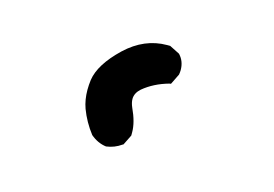

<svg xmlns="http://www.w3.org/2000/svg" viewBox="-48 -911 596 417"><g transform="rotate(15 250.0 -702.5)"><path d="M142.1 -687.5Q142.1 -698.2 143.6 -710Q148.9 -746.1 191.9 -787.1Q233.4 -826.2 284.2 -826.2Q286.6 -826.2 291 -826.2L313.5 -814.9L314.5 -814Q326.7 -800.8 326.7 -781.2Q326.7 -776.9 325.7 -771L314 -747.1L310.5 -746.6Q277.3 -737.3 253.9 -717.8Q241.7 -707 241.7 -693.8Q241.7 -685.5 246.1 -675.3Q259.8 -646 259.8 -623.5Q259.8 -620.6 259.8 -616.2L248.5 -593.3L246.6 -592.3Q231.4 -581.5 212.9 -579.1Q193.8 -581.5 177.7 -595.2Q159.2 -619.1 148.9 -646.5Q142.1 -665.5 142.1 -687.5Z"/></g></svg>

Font: Bakudai
Style: Bold
Weight: 700
Version: Version 1.48